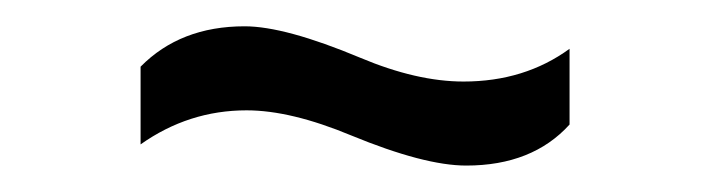

<svg xmlns="http://www.w3.org/2000/svg" viewBox="-20 -790 540 146"><path d="M413.1 -695.3Q384.8 -664.1 334.5 -664.1Q302.7 -664.1 247.1 -687Q201.2 -706.1 167.5 -706.1Q123.5 -706.1 86.9 -680.2V-739.3Q117.2 -770 166 -770Q196.8 -770 253.9 -746.1Q296.9 -728 332.5 -728Q378.9 -728 413.1 -752.9Z"/></svg>

Font: BIZ UDGothic
Style: Regular
Weight: 400
Monospace: yes
Designer: TypeBank Co., Ltd.
Foundry: Morisawa Inc.
Version: Version 1.05